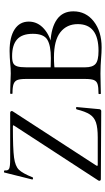

<svg xmlns="http://www.w3.org/2000/svg" viewBox="203 -744 544 991"><g transform="rotate(-90 475.5 -248.0)"><path d="M325 -452Q325 -454 317 -454Q203 -454 158.5 -448Q114 -442 95.5 -423Q77 -404 56 -352Q56 -350 52 -350Q49 -350 46.5 -351.5Q44 -353 45 -354L81 -498Q81 -500 85 -500Q88 -500 90.5 -498.5Q93 -497 92 -496Q90 -479 100.5 -473.5Q111 -468 150 -468H390Q395 -468 397.5 -463.5Q400 -459 397 -455L118 -25Q115 -20 115.5 -18Q116 -16 122 -16H262Q312 -16 339 -25Q366 -34 381 -57Q396 -80 407 -125Q409 -128 414 -128Q419 -128 419 -125L408 -8Q408 -5 405.5 -1.5Q403 2 399 2L46 0Q41 0 39 -4.5Q37 -9 40 -13L322 -446Z M913 -142Q913 -77 861 -36.5Q809 4 727 4Q701 4 666 1Q652 0 633 -1Q614 -2 592 -2L534 -1Q517 0 488 0Q486 0 486 -6Q486 -12 488 -12Q522 -12 537.5 -17Q553 -22 558.5 -36.5Q564 -51 564 -81V-387Q564 -417 558.5 -431Q553 -445 537.5 -450.5Q522 -456 489 -456Q487 -456 487 -462Q487 -468 489 -468L534 -467Q572 -465 592 -465Q619 -465 647 -468Q657 -469 675.5 -470Q694 -471 708 -471Q780 -471 820 -445Q860 -419 860 -372Q860 -326 822.5 -293Q785 -260 724 -250L754 -260Q830 -256 871.5 -226.5Q913 -197 913 -142ZM624 -385V-256L599 -261Q626 -258 671 -258Q737 -258 767 -276.5Q797 -295 797 -351Q797 -407 768 -432.5Q739 -458 682 -458Q658 -458 646 -452.5Q634 -447 629 -431.5Q624 -416 624 -385ZM847 -119Q847 -176 805 -209Q763 -242 676 -242Q630 -242 599 -236L624 -244V-81Q624 -43 641.5 -27.5Q659 -12 709 -12Q847 -12 847 -119Z"/></g></svg>

Font: Cormorant SC
Style: Regular
Weight: 400
Designer: Christian Thalmann (Catharsis Fonts)
Foundry: Catharsis Fonts
Version: Version 4.000